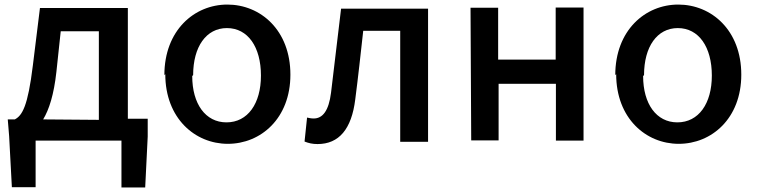

<svg xmlns="http://www.w3.org/2000/svg" viewBox="-20 -585 3319 841"><path d="M20 11 32 235H136V31H512V236H616L627 13V-65H540V-550H155L124 -299C102 -118 77 -79 45 -62H14ZM169 -62C195 -105 216 -170 227 -270L246 -448H413V-60Z M704 -260C704 -67 834 45 978 45C1122 45 1252 -66 1252 -258C1252 -453 1121 -565 976 -565C831 -565 700 -452 700 -256ZM826 -256C826 -380 883 -462 974 -462C1066 -462 1123 -379 1123 -254C1123 -131 1065 -49 972 -49C880 -49 822 -130 822 -252Z M1314 35C1332 42 1348 46 1371 46C1465 46 1520 -20 1536 -149C1549 -249 1560 -351 1571 -450H1733V36H1855V-547H1474C1459 -424 1445 -301 1430 -179C1420 -99 1393 -66 1354 -66C1343 -66 1334 -68 1325 -70Z M2044 30H2164V-218H2415V31H2536V-552H2414V-324H2162V-551H2041Z M2679 -260C2679 -67 2809 45 2953 45C3097 45 3227 -66 3227 -258C3227 -453 3096 -565 2951 -565C2806 -565 2675 -452 2675 -256ZM2801 -256C2801 -380 2858 -462 2949 -462C3041 -462 3098 -379 3098 -254C3098 -131 3040 -49 2947 -49C2855 -49 2797 -130 2797 -252Z"/></svg>

Font: GenEiGothic-pro-SemiBold
Style: Regular
Weight: 500
Designer: Ryoko NISHIZUKA (kana & ideographs); Paul D. Hunt (Latin, Greek & Cyrillic); Wenlong ZHANG (bopomofo); Sandoll Communica
Foundry: Adobe Systems Incorporated; o_tamon
Version: Version 1.000.140830